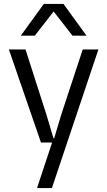

<svg xmlns="http://www.w3.org/2000/svg" viewBox="-20 -750 542 970"><path d="M167 200.2 243.2 -29.8H187L24.9 -500H108.9L214.8 -169.9L250 -51.8H253.9L289.1 -169.9L397.9 -500H477.1L242.2 200.2ZM85 -569.8 201.2 -730H300.8L417 -569.8H346.2L251 -691.9L155.8 -569.8Z"/></svg>

Font: TASA Orbiter Text
Style: Regular
Weight: 400
Designer: Weizhong Zhang
Version: Version 1.000;Glyphs 3.1.2 (3151)